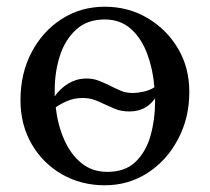

<svg xmlns="http://www.w3.org/2000/svg" viewBox="-20 -536 625 572"><path d="M292 16Q222 16 165 -16.5Q108 -49 74.5 -106.5Q41 -164 41 -238Q41 -317 74 -380Q107 -443 164 -479.5Q221 -516 292 -516Q362 -516 419 -482.5Q476 -449 510 -392Q544 -335 544 -262Q544 -185 510.5 -121.5Q477 -58 420 -21Q363 16 292 16ZM143 -267Q143 -258 143 -249Q159 -272 182.5 -286.5Q206 -301 232 -302Q255 -303 273 -296Q291 -289 307 -281Q323 -273 339 -266Q355 -259 375 -259Q390 -259 408 -263Q426 -267 440 -276Q436 -328 419 -374.5Q402 -421 370.5 -449.5Q339 -478 292 -478Q240 -478 207 -448Q174 -418 158.5 -370Q143 -322 143 -267ZM300 -24Q353 -24 384 -54Q415 -84 428.5 -132Q442 -180 442 -233Q442 -238 442 -243Q427 -222 408 -213Q389 -204 366 -204Q341 -204 323 -211.5Q305 -219 288 -227Q274 -234 259.5 -239Q245 -244 226 -244Q201 -244 180 -235Q159 -226 146 -216Q152 -164 171 -120.5Q190 -77 222 -50.5Q254 -24 300 -24Z"/></svg>

Font: Lora
Style: Regular
Weight: 400
Designer: Olga Karpushina, Alexei Vanyashin (Cyrillic)
Foundry: Cyreal
Version: Version 3.005; ttfautohint (v1.8.4.7-5d5b)